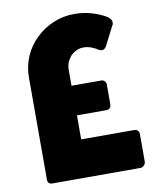

<svg xmlns="http://www.w3.org/2000/svg" viewBox="-84 -817 730 884"><g transform="rotate(-10 281.0 -375.5)"><path d="M67.4 -499Q67.4 -551.8 87.9 -598.6Q108.4 -644.5 143.6 -677.7Q178.7 -711.9 224.6 -731.4Q271.5 -751 323.2 -751Q365.2 -751 402.3 -740.2Q440.4 -729.5 471.7 -710.9Q480.5 -705.1 485.4 -698.2Q491.2 -691.4 491.2 -680.7Q491.2 -677.7 490.2 -673.8Q489.3 -670.9 487.3 -668.9Q471.7 -638.7 441.4 -579.1Q432.6 -564.5 421.9 -564.5Q420.9 -564.5 420.9 -564.5Q415 -564.5 405.3 -569.3Q393.6 -578.1 375 -585Q356.4 -591.8 338.9 -591.8Q320.3 -591.8 304.7 -584Q289.1 -577.1 277.3 -564.5Q266.6 -551.8 259.8 -536.1Q253.9 -519.5 253.9 -501Q253.9 -476.6 253.9 -427.7Q289.1 -427.7 392.6 -427.7Q401.4 -427.7 408.2 -421.9Q415 -415 415 -405.3Q415 -375 415 -313.5Q415 -303.7 410.2 -296.9Q404.3 -289.1 392.6 -289.1Q346.7 -289.1 254.9 -289.1Q254.9 -261.7 254.9 -176.8Q316.4 -176.8 502.9 -176.8Q512.7 -176.8 518.6 -170.9Q525.4 -165 525.4 -155.3Q525.4 -111.3 525.4 -24.4Q525.4 -20.5 523.4 -16.6Q522.5 -11.7 518.6 -8.8Q515.6 -4.9 511.7 -2.9Q507.8 0 502.9 0Q365.2 0 89.8 0Q67.4 0 67.4 -21.5Q67.4 -180.7 67.4 -499Z"/></g></svg>

Font: Cocogoose
Style: Regular
Weight: 400
Designer: Cosimo Lorenzo Pancini
Version: Version 1.000